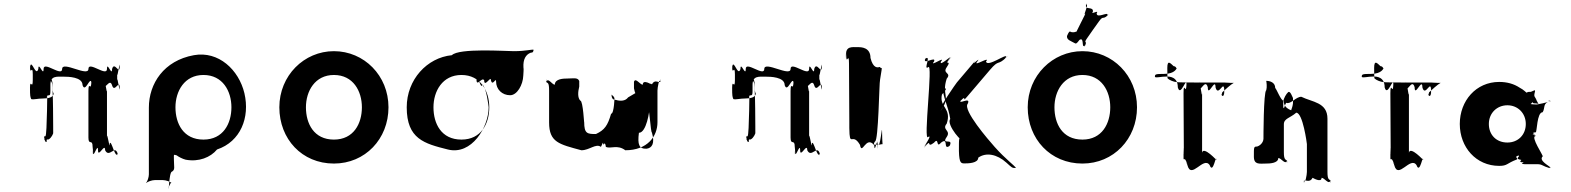

<svg xmlns="http://www.w3.org/2000/svg" viewBox="-20 -1058 10165 1242"><path d="M392 -562C420 -562 514 -561 514 -507C532 -453 563 -569 572 -524C572 -470 570 -580 570 -526C570 -462 552 -540 552 -469V-168C552 -114 579 -163 579 -109C583 -46 584 -135 580 -75C580 -21 582 -127 582 -73C582 -25 614 -141 614 -86C614 -32 660 -140 660 -86C687 -32 725 -127 741 -62C741 -8 742 -119 742 -65C726 -23 700 -159 690 -130C690 -76 672 -222 672 -168V-473C672 -435 656 -570 656 -523C656 -469 654 -576 654 -522C654 -459 689 -560 705 -506C721 -452 754 -552 754 -489C754 -435 755 -544 755 -490C755 -443 738 -577 738 -539V-579C738 -541 755 -675 755 -628C755 -574 754 -683 754 -629C754 -566 721 -666 705 -612C705 -558 672 -666 672 -612C672 -558 552 -666 552 -612C552 -558 382 -666 382 -612C382 -558 262 -666 262 -612C262 -558 228 -666 228 -612C212 -558 185 -675 176 -630C176 -576 174 -682 174 -628C174 -564 192 -646 192 -576V-541C192 -471 174 -554 174 -490C174 -436 176 -431 182 -417C197 -412 224 -421 260 -421C296 -421 324 -429 327 -452C321 -466 319 -471 319 -525C310 -569 303 -542 314 -526C325 -526 324 -179 324 -196C324 -195 314 -166 294 -156H265C274 -166 255 -176 272 -176C286 -175 283 -165 292 -156C280 -156 282 -158 282 -141C273 -133 262 -160 274 -178C285 -178 286 -522 286 -454C286 -403 278 -432 288 -441C308 -441 306 -441 306 -509C306 -569 346 -562 392 -562Z M1115 -364C1115 -468 1173 -573 1296 -573C1421 -573 1477 -468 1477 -364C1477 -259 1424 -155 1296 -155C1166 -155 1115 -259 1115 -364ZM943 -362V70C943 88 934 115 925 125V126C935 117 963 107 981 107H1034C1052 107 1081 117 1091 126V125C1082 115 1071 164 1071 146C1071 220 1072 52 1093 52C1114 39 1105 21 1105 -24C1105 -62 1101 -59 1123 -53C1136 -43 1161 -30 1181 -25C1266 -9 1342 -40 1384 -91C1536 -142 1598 -298 1561 -455C1525 -606 1394 -730 1234 -701C1040 -666 943 -517 943 -362Z M1787 -364C1787 -159 1933 0 2140 0C2342 0 2493 -159 2493 -364C2493 -569 2335 -727 2140 -727C1947 -727 1787 -569 1787 -364ZM1959 -364C1959 -468 2017 -573 2140 -573C2265 -573 2321 -468 2321 -364C2321 -259 2268 -155 2140 -155C2010 -155 1959 -259 1959 -364Z M2784 -364C2784 -468 2842 -573 2965 -573C3089 -573 3145 -468 3145 -364C3145 -259 3093 -155 2965 -155C2834 -155 2784 -259 2784 -364ZM2903 -701C2742 -685 2611 -543 2611 -364C2611 -159 2725 -129 2877 -91C3031 -52 3141 -236 3141 -364C3141 -368 3126 -495 3100 -511C3092 -474 3073 -570 3063 -550C3063 -499 3062 -573 3062 -547C3062 -489 3096 -563 3112 -539C3112 -488 3155 -568 3155 -542C3165 -492 3189 -563 3189 -531C3189 -480 3228 -442 3280 -442C3325 -442 3363 -509 3365 -569C3365 -580 3369 -612 3366 -622C3363 -674 3381 -705 3413 -717C3429 -718 3428 -721 3432 -736C3421 -740 3383 -727 3304 -727C3250 -727 2949 -748 2903 -701Z M3649 -550C3627 -550 3569 -549 3569 -510C3551 -510 3525 -559 3515 -529C3515 -529 3513 -567 3513 -528C3522 -518 3532 -529 3532 -472V-266C3532 -137 3597 -125 3741 -86C3793 -86 3835 -132 3867 -108C3871 -110 3884 -158 3884 -122C3884 -122 3881 -161 3881 -122C3881 -118 3895 -149 3899 -108C3931 -93 3973 -125 4025 -86C4169 -86 4233 -177 4233 -267V-472C4233 -490 4244 -558 4253 -528C4253 -528 4251 -568 4251 -529C4241 -520 4214 -549 4196 -510C4196 -510 4138 -549 4138 -510C4120 -510 4091 -559 4081 -529V-487C4090 -434 4122 -389 4170 -371C4180 -371 4189 -199 4197 -201C4218 -129 4197 -100 4162 -96C4114 -94 4103 -123 4113 -199C4161 -199 4183 -336 4183 -379C4183 -397 4193 -465 4202 -475C4202 -514 4200 -517 4179 -517C4148 -508 4119 -496 4101 -462L4043 -428C4025 -403 3991 -403 3963 -412C3945 -412 3936 -421 3936 -446C3945 -436 3955 -434 3955 -416C3955 -442 3954 -322 3933 -322C3911 -246 3891 -217 3835 -191C3779 -191 3759 -193 3759 -269C3759 -244 3752 -407 3734 -407C3716 -425 3718 -463 3727 -498V-534C3717 -559 3688 -550 3649 -550Z M4934 -562C4962 -562 5056 -561 5056 -507C5074 -453 5105 -569 5114 -524C5114 -470 5112 -580 5112 -526C5112 -462 5094 -540 5094 -469V-168C5094 -114 5121 -163 5121 -109C5125 -46 5126 -135 5122 -75C5122 -21 5124 -127 5124 -73C5124 -25 5156 -141 5156 -86C5156 -32 5202 -140 5202 -86C5229 -32 5267 -127 5283 -62C5283 -8 5284 -119 5284 -65C5268 -23 5242 -159 5232 -130C5232 -76 5214 -222 5214 -168V-473C5214 -435 5198 -570 5198 -523C5198 -469 5196 -576 5196 -522C5196 -459 5231 -560 5247 -506C5263 -452 5296 -552 5296 -489C5296 -435 5297 -544 5297 -490C5297 -443 5280 -577 5280 -539V-579C5280 -541 5297 -675 5297 -628C5297 -574 5296 -683 5296 -629C5296 -566 5263 -666 5247 -612C5247 -558 5214 -666 5214 -612C5214 -558 5094 -666 5094 -612C5094 -558 4924 -666 4924 -612C4924 -558 4804 -666 4804 -612C4804 -558 4770 -666 4770 -612C4754 -558 4727 -675 4718 -630C4718 -576 4716 -682 4716 -628C4716 -564 4734 -646 4734 -576V-541C4734 -471 4716 -554 4716 -490C4716 -436 4718 -431 4724 -417C4739 -412 4766 -421 4802 -421C4838 -421 4866 -429 4869 -452C4863 -466 4861 -471 4861 -525C4852 -569 4845 -542 4856 -526C4867 -526 4866 -179 4866 -196C4866 -195 4856 -166 4836 -156H4807C4816 -166 4797 -176 4814 -176C4828 -175 4825 -165 4834 -156C4822 -156 4824 -158 4824 -141C4815 -133 4804 -160 4816 -178C4827 -178 4828 -522 4828 -454C4828 -403 4820 -432 4830 -441C4850 -441 4848 -441 4848 -509C4848 -569 4888 -562 4934 -562Z M5531 -753C5491 -753 5452 -761 5452 -702C5452 -635 5454 -771 5454 -704C5454 -626 5472 -731 5472 -646C5472 -579 5474 -336 5474 -269V-230C5476 -95 5492 -208 5543 -121C5556 -49 5581 -185 5635 -119C5639 -52 5654 -186 5657 -116C5657 -49 5655 -181 5655 -114C5653 -49 5655 -191 5657 -127C5674 -83 5686 -268 5686 -204C5687 -128 5689 -144 5689 -125C5688 -126 5685 -124 5683 -125C5671 -121 5637 -122 5635 -122C5635 -122 5629 -129 5640 -143C5663 -143 5667 -526 5673 -543C5677 -573 5684 -605 5684 -617C5674 -620 5676 -619 5671 -625C5657 -620 5628 -615 5611 -683C5611 -751 5553 -753 5531 -753Z M6414 -108C6374 -153 6206 -347 6240 -387C6264 -438 6170 -374 6197 -412C6228 -454 6160 -371 6197 -409C6239 -452 6196 -384 6239 -436C6273 -476 6349 -565 6383 -605C6446 -679 6430 -629 6490 -687C6528 -723 6455 -650 6489 -690C6494 -716 6367 -620 6358 -660C6392 -700 6268 -620 6302 -660C6331 -700 6255 -620 6288 -664L6170 -525C6163 -516 6052 -360 6070 -355C6104 -395 6044 -311 6073 -354C6129 -436 6070 -444 6104 -549C6138 -589 6074 -580 6104 -623C6142 -678 6080 -628 6124 -678C6158 -718 6088 -641 6122 -681C6146 -711 6051 -620 6067 -660C6101 -700 5988 -620 6022 -660C6039 -700 5942 -631 5967 -681C6001 -721 5931 -638 5965 -678C6008 -708 5950 -601 5984 -623C6018 -663 5950 -132 5984 -172C6018 -194 5940 -86 5965 -117C5999 -157 5933 -74 5967 -114C6010 -164 5970 -95 6022 -135C6056 -175 6033 -95 6067 -135C6119 -175 6078 -83 6122 -114C6156 -154 6090 -77 6124 -117C6148 -167 6066 -117 6104 -172C6134 -215 6070 -218 6104 -258C6138 -360 6055 -362 6073 -446C6107 -486 6105 -487 6081 -487C6074 -443 6115 -370 6127 -288C6098 -253 6214 -118 6214 -153C6217 -184 6222 -173 6201 -170C6182 -170 6183 -166 6183 -81C6185 1 6198 -1 6222 -1C6242 -1 6308 -2 6308 -38C6358 -74 6429 -61 6490 -6C6526 26 6525 29 6552 29C6544 13 6487 -26 6414 -108Z M6930 -780C6940 -774 6943 -773 6963 -800C6996 -820 6974 -746 6996 -762C7015 -789 6979 -735 6999 -762C7016 -800 6985 -772 7013 -812C7032 -839 7067 -890 7087 -917C7119 -962 7110 -927 7145 -958C7164 -985 7124 -934 7144 -961C7148 -985 7074 -935 7074 -972C7093 -999 7030 -957 7050 -984C7052 -1020 6992 -989 7007 -1030C7026 -1057 6984 -1001 7004 -1028C7028 -1042 6987 -957 6998 -967C7017 -994 6925 -824 6945 -851C6957 -864 6938 -845 6912 -850C6896 -858 6896 -855 6882 -825C6880 -799 6906 -794 6930 -780ZM6628 -364C6628 -159 6775 0 6982 0C7183 0 7335 -159 7335 -364C7335 -569 7177 -727 6982 -727C6789 -727 6628 -569 6628 -364ZM6801 -364C6801 -468 6859 -573 6982 -573C7106 -573 7162 -468 7162 -364C7162 -259 7109 -155 6982 -155C6851 -155 6801 -259 6801 -364Z M7964 -524C7962 -519 7937 -523 7902 -524C7895 -524 7592 -523 7591 -527C7573 -528 7544 -540 7534 -550C7532 -552 7531 -552 7531 -618C7531 -675 7552 -648 7572 -630C7592 -630 7592 -601 7592 -618C7592 -617 7581 -580 7511 -580C7451 -580 7451 -577 7451 -560C7461 -553 7489 -563 7527 -563C7547 -563 7599 -561 7599 -493C7617 -425 7656 -570 7656 -510C7656 -442 7654 -580 7654 -512C7654 -434 7636 -541 7636 -455C7636 -387 7638 -145 7638 -77C7638 -6 7639 -147 7639 -81C7639 -13 7636 -149 7636 -81V-68C7634 16 7640 -71 7661 10C7686 107 7765 -50 7805 10C7828 74 7846 -68 7848 -23C7854 -18 7764 -116 7756 -70V-455C7756 -404 7738 -572 7738 -512C7738 -444 7736 -578 7736 -510C7736 -432 7775 -561 7793 -493C7793 -425 7843 -561 7843 -493C7861 -425 7899 -551 7899 -472C7899 -404 7900 -543 7900 -475C7900 -416 7879 -442 7882 -448C7883 -442 7886 -465 7889 -463C7901 -474 7940 -511 7964 -524ZM7668 -1H7656C7656 -1 7652 -2 7654 -2C7657 -2 7651 0 7654 0C7658 0 7652 -2 7655 -2C7663 -2 7670 0 7670 0C7673 0 7667 -2 7670 -2C7673 -2 7672 -1 7668 -1Z M8169 0C8190 0 8249 -1 8249 -36C8267 -36 8294 9 8304 -17C8304 -17 8306 17 8306 -18C8297 -28 8285 -21 8285 -74V-254C8285 -292 8325 -294 8365 -329C8408 -329 8434 -129 8434 -126V54C8434 72 8423 136 8414 110C8414 110 8416 147 8416 112C8426 103 8453 127 8471 92C8471 92 8529 127 8529 92C8547 92 8575 138 8585 112C8585 112 8587 145 8587 110C8578 100 8567 107 8567 54V-290C8567 -397 8468 -397 8398 -432C8362 -432 8329 -381 8301 -393C8292 -386 8285 -339 8281 -367V-402C8284 -422 8300 -451 8313 -462C8327 -472 8339 -432 8344 -424V-390C8339 -350 8325 -342 8337 -342C8358 -342 8284 -344 8284 -406C8266 -406 8239 -480 8229 -489C8229 -525 8195 -535 8171 -535C8173 -525 8177 -495 8171 -474C8153 -465 8153 -159 8153 -159C8153 -147 8142 -120 8112 -110C8090 -110 8091 -107 8091 -45C8091 10 8129 0 8169 0Z M9302 -524C9300 -519 9275 -523 9240 -524C9233 -524 8930 -523 8929 -527C8911 -528 8882 -540 8872 -550C8870 -552 8869 -552 8869 -618C8869 -675 8890 -648 8910 -630C8930 -630 8930 -601 8930 -618C8930 -617 8919 -580 8849 -580C8789 -580 8789 -577 8789 -560C8799 -553 8827 -563 8865 -563C8885 -563 8937 -561 8937 -493C8955 -425 8994 -570 8994 -510C8994 -442 8992 -580 8992 -512C8992 -434 8974 -541 8974 -455C8974 -387 8976 -145 8976 -77C8976 -6 8977 -147 8977 -81C8977 -13 8974 -149 8974 -81V-68C8972 16 8978 -71 8999 10C9024 107 9103 -50 9143 10C9166 74 9184 -68 9186 -23C9192 -18 9102 -116 9094 -70V-455C9094 -404 9076 -572 9076 -512C9076 -444 9074 -578 9074 -510C9074 -432 9113 -561 9131 -493C9131 -425 9181 -561 9181 -493C9199 -425 9237 -551 9237 -472C9237 -404 9238 -543 9238 -475C9238 -416 9217 -442 9220 -448C9221 -442 9224 -465 9227 -463C9239 -474 9278 -511 9302 -524ZM9006 -1H8994C8994 -1 8990 -2 8992 -2C8995 -2 8989 0 8992 0C8996 0 8990 -2 8993 -2C9001 -2 9008 0 9008 0C9011 0 9005 -2 9008 -2C9011 -2 9010 -1 9006 -1Z M9423 -256C9423 -106 9528 15 9678 15C9732 15 9725 -1 9791 -26C9807 -32 9767 -45 9805 -52C9814 -45 9775 -31 9819 -24C9828 -24 9795 -8 9833 -8C9845 -5 9804 1 9841 4H9923C9960 4 9954 17 10009 30C10018 30 9973 27 10011 27C10003 15 9931 -19 9959 -46C9968 -46 9876 -178 9914 -178C9922 -180 9871 -192 9907 -192C9916 -192 9869 -188 9907 -188C9917 -188 9876 -200 9914 -202C9923 -202 9921 -332 9959 -332C9977 -359 9956 -392 10011 -404C10020 -404 9971 -407 10009 -407C10001 -394 9914 -382 9923 -382C9923 -382 9875 -383 9882 -386C9898 -395 9886 -402 9891 -398C9897 -391 9895 -389 9917 -389C9940 -387 9934 -378 9921 -406C9910 -437 9900 -428 9908 -460C9915 -484 9903 -471 9883 -464C9861 -464 9863 -464 9857 -458C9850 -460 9838 -477 9810 -491C9774 -515 9730 -528 9678 -528C9528 -528 9423 -406 9423 -256ZM9611 -256C9611 -327 9664 -377 9731 -377C9797 -377 9850 -327 9850 -256C9850 -186 9800 -136 9731 -136C9659 -136 9611 -186 9611 -256Z"/></svg>

Font: Hussar Przerywany
Style: Regular
Weight: 400
Foundry: Cannot Into Space Fonts
Version: Version 0.982